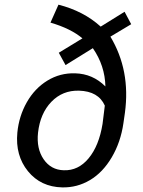

<svg xmlns="http://www.w3.org/2000/svg" viewBox="-20 -791 613 821"><path d="M452.1 -634.3Q538.6 -490.2 514.2 -309.1L507.8 -264.6Q496.1 -183.1 457.8 -118.2Q419.4 -53.2 364.5 -20.8Q309.6 11.7 246.1 10.3Q154.3 8.3 99.6 -58.8Q44.9 -126 54.2 -224.1Q61 -294.4 94.7 -353.8Q128.4 -413.1 182.6 -446.3Q236.8 -479.5 301.3 -477.5Q376.5 -475.6 430.7 -421.4Q428.7 -510.3 377 -585L260.3 -512.7L231.4 -565.4L332.5 -627Q282.7 -668.9 195.8 -694.3L230 -771Q337.4 -743.7 410.6 -677.2L512.7 -740.7L541 -687.5ZM428.2 -339.4Q400.9 -400.9 317.9 -403.3Q247.6 -405.3 199.7 -355.7Q151.9 -306.2 142.6 -223.6Q135.3 -155.8 166.5 -110.1Q197.8 -64.5 252.4 -63Q314.5 -60.5 358.9 -114Q403.3 -167.5 418.5 -261.2Z"/></svg>

Font: TypoPRO Roboto
Style: Italic
Weight: 400
Italic angle: -12°
Designer: Google
Version: Version 2.136; 2016